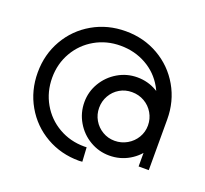

<svg xmlns="http://www.w3.org/2000/svg" viewBox="-143 -934 1276 1197"><g transform="rotate(20 495.5 -335.5)"><path d="M66.2 -336Q66.2 -456 122.7 -554Q179.2 -652 277.5 -708.5Q375.7 -765 496 -765Q616.2 -765 714.2 -708.5Q812.2 -652 868.7 -554Q925.2 -456 925.2 -336V0H914.2H857.7V-170.4L829.3 -336Q829.8 -430.2 786.5 -506.6Q743.3 -583.1 666.5 -626.1Q589.8 -669.1 496 -669.1Q403.1 -669.1 326.6 -625.3Q250.2 -581.5 206.2 -505.4Q162.1 -429.3 162.1 -336.1Q162.1 -242.9 206.1 -165.9Q250.1 -89 326.6 -45Q403.1 -0.9 496.2 -0.9Q508.1 -0.9 512.4 -1.5L517.9 92.5Q507.5 94 496.2 94Q375.7 94 277.5 37.5Q179.2 -19 122.7 -117.5Q66.2 -216 66.2 -336ZM402.8 -262.3Q402.8 -331.1 438 -390.3Q473.3 -449.5 532.7 -484.5Q592.2 -519.5 661.3 -519.5Q732.5 -519.5 792.4 -484.4Q852.2 -449.4 887.3 -390.4Q922.3 -331.5 922.3 -262.4Q922.3 -191.3 887.3 -131.1Q852.3 -70.9 792.4 -35.9Q732.6 -1 661.5 -1Q592.3 -1 532.8 -36Q473.3 -70.9 438 -131.2Q402.8 -191.4 402.8 -262.3ZM825.3 -259.5Q825.3 -303.8 803.4 -341.2Q781.6 -378.5 744.2 -400Q706.8 -421.5 661.5 -421.5Q617 -421.5 580.6 -400.1Q544.1 -378.7 522.7 -341.4Q501.3 -304.2 501.3 -259.8Q501.3 -216.2 522.6 -179.4Q544 -142.5 580.8 -120.7Q617.5 -98.9 661.4 -98.9Q705.9 -98.9 743.7 -120.7Q781.5 -142.5 803.4 -179.2Q825.3 -216 825.3 -259.5Z"/></g></svg>

Font: Lineal Thin
Style: Regular
Weight: 200
Designer: Created by Frank Adebiaye with contributions from Anton Moglia & Ariel Martín Pérez
Created by Frank ADEBIAYE with FontF
Foundry: Velvetyne Type Foundry
Version: Version 2.000;Glyphs 3.2 (3227)